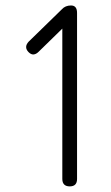

<svg xmlns="http://www.w3.org/2000/svg" viewBox="-20 -664 394 684"><path d="M228.5 0C228.5 0 228.5 0 228.5 0C211 0 202 -9 202 -26.5C202 -26.5 202 -26.5 202 -26.5C202 -26.5 202 -582 202 -582C202 -582 226 -585.5 226 -585.5C226 -585.5 117.5 -479.5 117.5 -479.5C111.5 -473.5 105.5 -470.5 99.5 -470C93.5 -469.5 87.5 -472.5 81.5 -478.5C81.5 -478.5 81.5 -478.5 81.5 -478.5C70 -490.5 70.5 -503 82 -515.5C82 -515.5 82 -515.5 82 -515.5C82 -515.5 200.5 -631 200.5 -631C208.5 -640 219.5 -644.5 233 -644.5C233 -644.5 233 -644.5 233 -644.5C247.5 -644.5 254.5 -635.5 254.5 -618C254.5 -618 254.5 -618 254.5 -618C254.5 -618 254.5 -26.5 254.5 -26.5C254.5 -9 246 0 228.5 0Z"/></svg>

Font: Jura-Fortis-Regular
Style: Regular
Weight: 500
Designer: Daniel Johnson, Alexei Vanyashin, Mirko Velimirovic
Foundry: Daniel Johnson
Version: ""